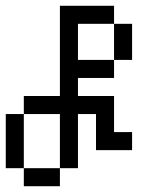

<svg xmlns="http://www.w3.org/2000/svg" viewBox="-20 -645 540 665"><path d="M375 -562.5H250V-437.5H375V-375H250V-312.5H375V-187.5H437.5V-125H312.5V-250H250V-62.5H187.5V-250H62.5V-312.5H187.5V-625H375ZM0 -250H62.5V-62.5H0ZM62.5 -62.5H187.5V0H62.5ZM375 -562.5H437.5V-437.5H375Z"/></svg>

Font: 寒蝉点阵体 16px
Style: Regular
Weight: 400
Designer: Designed by Warren2060
Foundry: ChillType
Version: Version 1.000